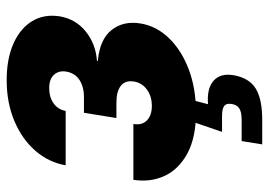

<svg xmlns="http://www.w3.org/2000/svg" viewBox="-134 -459 797 569"><g transform="rotate(-90 264.5 -174.5)"><path d="M215.8 7.8Q141.6 7.8 94.5 -17.6Q47.4 -43 27.8 -85Q8.3 -127 16.1 -177.7H181.6Q177.2 -152.3 192.1 -137.7Q207 -123 235.4 -123Q254.9 -123 270.3 -129.9Q285.6 -136.7 295.2 -148.4Q304.7 -160.2 307.1 -174.3Q312 -201.2 295.2 -214.6Q278.3 -228 245.1 -228H199.2L214.8 -324.2H260.7Q292 -324.2 312.3 -337.6Q332.5 -351.1 336.9 -377Q340.3 -398.9 327.4 -413.1Q314.5 -427.2 288.1 -427.2Q261.2 -427.2 242.9 -414.3Q224.6 -401.4 220.2 -378.4H59.1Q67.9 -428.7 102.3 -468.3Q136.7 -507.8 190.7 -530.5Q244.6 -553.2 311.5 -553.2Q375 -553.2 420.2 -533Q465.3 -512.7 486.6 -477.3Q507.8 -441.9 500.5 -395.5Q492.2 -348.1 455.3 -318.6Q418.5 -289.1 368.2 -285.6V-283.2Q432.6 -277.3 460.2 -242.2Q487.8 -207 479.5 -156.7Q471.7 -108.9 435.5 -71.8Q399.4 -34.7 342.8 -13.4Q286.1 7.8 215.8 7.8ZM121.1 204.1 130.9 143.1H194.8Q216.8 143.1 227.5 136.2Q238.3 129.4 240.7 114.3Q243.7 98.6 235.4 91.8Q227.1 85 204.6 85H158.2L194.3 -20.5H254.9L251.5 0L240.2 43.5Q286.6 39.6 309.6 59.8Q332.5 80.1 326.2 118.7Q318.4 164.6 287.4 184.3Q256.3 204.1 193.4 204.1Z"/></g></svg>

Font: Inter ExtraBold
Style: Italic
Weight: 800
Italic angle: -9.3988°
Designer: Rasmus Andersson
Foundry: rsms
Version: Version 4.001;git-66647c0bb